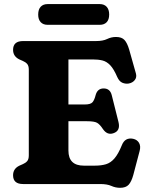

<svg xmlns="http://www.w3.org/2000/svg" viewBox="-20 -901 730 940"><path d="M44 -657Q44 -700 93 -700H450Q484 -700 504.5 -710Q525 -720 548 -720Q576 -720 589.5 -705.2Q603 -690.5 612.5 -658L645.5 -541Q650.5 -522.5 639.8 -509Q629 -495.5 610 -492Q594.5 -489.5 579.2 -495.8Q564 -502 554 -524Q537 -563.5 519.5 -581.8Q502 -600 481.5 -605Q461 -610 434 -610H315V-389.5H395Q424 -389.5 433.2 -400.8Q442.5 -412 448.5 -436.5Q457.5 -467.5 486.5 -468Q519.5 -468.5 527.5 -433.5L560 -304Q571 -260 534.5 -248.5Q505 -238.5 484 -269Q469 -292 455.2 -299.8Q441.5 -307.5 405.5 -307.5H315V-164Q315 -90 390.5 -90H443.5Q476 -90 499 -97Q522 -104 540.5 -125.5Q559 -147 576.5 -190Q592 -229.5 632 -221.5Q652 -217 661 -201Q670 -185 663.5 -161.5L632.5 -44Q623.5 -11.5 609.8 3.5Q596 18.5 568 18.5Q545.5 18.5 525 9.2Q504.5 0 470.5 0H93Q44 0 44 -43Q44 -74.5 74 -89.5L92 -97.5Q105 -103 113 -112Q121 -121 121 -140.5V-559.5Q121 -579 113 -588Q105 -597 92 -602.5L74 -610.5Q44 -625.5 44 -657ZM167 -829.5Q167 -855 179.2 -868Q191.5 -881 213 -881H468.5Q490 -881 502.2 -867.8Q514.5 -854.5 514.5 -830Q514.5 -805 502.2 -792.2Q490 -779.5 468.5 -779.5H213Q191.5 -779.5 179.2 -792.5Q167 -805.5 167 -829.5Z"/></svg>

Font: Fraunces 9pt S100
Style: Bold
Weight: 700
Version: Version 1.000; ttfautohint (v1.8.3)